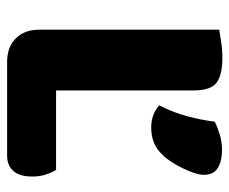

<svg xmlns="http://www.w3.org/2000/svg" viewBox="-74 -584 660 553"><g transform="rotate(90 256.5 -307.0)"><path d="M158 3Q115 3 90 -22Q65 -47 65 -90V-608Q77 -610 100 -613.5Q123 -617 146 -617Q196 -617 218 -600Q240 -583 240 -534V-138H469Q476 -127 482 -109Q488 -91 488 -70Q488 -33 472 -15Q456 3 428 3ZM426 -445Q409 -427 389.5 -419.5Q370 -412 347 -412Q309 -412 283 -435Q304 -477 314.5 -516.5Q325 -556 330 -595Q346 -603 367.5 -609.5Q389 -616 411 -616Q443 -616 463 -604Q483 -592 483 -564Q483 -552 477.5 -535.5Q472 -519 464 -502.5Q456 -486 446 -470.5Q436 -455 426 -445Z"/></g></svg>

Font: Baloo Thambi 2 ExtraBold
Style: Regular
Weight: 800
Designer: Aadarsh Rajan and Ek Type
Foundry: Ek Type
Version: Version 1.640;hotconv 1.0.111;makeotfexe 2.5.65597; ttfautoh